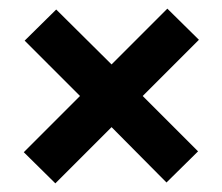

<svg xmlns="http://www.w3.org/2000/svg" viewBox="-20 -559 514 444"><path d="M35 -207 165 -337 37 -465 110 -537 238 -410 367 -539 440 -467 310 -337 438 -209 365 -137 238 -265 108 -135Z"/></svg>

Font: Mozilla Headline BETA
Style: Bold
Weight: 700
Designer: Studio DRAMA
Foundry: Studio DRAMA
Version: Version 0.100